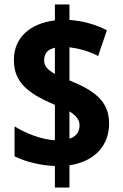

<svg xmlns="http://www.w3.org/2000/svg" viewBox="-20 -779 548 857"><path d="M225 -38V58H290V-41C406 -59 467 -132 467 -228C467 -333 393 -378 290 -420V-568C329 -563 375 -552 418 -529L457 -644C402 -672 346 -686 290 -690V-759H225V-688C118 -675 42 -614 42 -512C42 -418 94 -366 225 -311V-153C165 -156 94 -184 45 -215V-81C97 -56 159 -41 225 -38ZM225 -566V-449C192 -468 177 -484 177 -509C177 -539 191 -558 225 -566ZM290 -160V-282C318 -264 335 -246 335 -220C335 -191 322 -170 290 -160Z"/></svg>

Font: Noto Sans Malayalam Condensed ExtraBold
Style: Regular
Weight: 800
Width: 3
Designer: Jelle Bosma - Monotype Design Team
Foundry: Monotype Imaging Inc.
Version: Version 2.104